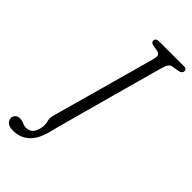

<svg xmlns="http://www.w3.org/2000/svg" viewBox="-339 -767 1001 1001"><g transform="rotate(45 162.0 -266.0)"><path d="M300.5 -611Q297.5 -601 287.2 -564Q277 -527 262 -472.5Q247 -418 229.5 -354.5Q212 -291 194.5 -227.2Q177 -163.5 161.8 -107.8Q146.5 -52 136.2 -13.5Q126 25 123 37Q105.5 105.5 69.5 136.8Q33.5 168 -17 168Q-45.5 168 -58.5 156.2Q-71.5 144.5 -71.5 128.5Q-71.5 115.5 -62 106Q-52.5 96.5 -35.5 96.5Q-20.5 96.5 -6.8 103Q7 109.5 21 109.5Q42 109.5 57.2 95.2Q72.5 81 78.5 44Q81 23 75.8 5.2Q70.5 -12.5 75.5 -32.5Q78 -42.5 87.5 -76.2Q97 -110 110.8 -159.5Q124.5 -209 140.5 -266.2Q156.5 -323.5 172.2 -380.8Q188 -438 201.8 -487.2Q215.5 -536.5 224.8 -570.2Q234 -604 236.5 -613Q242.5 -636.5 238.5 -645.5Q234.5 -654.5 221 -657.5L184.5 -664Q167.5 -668.5 168 -681.5Q168.5 -700 195 -700H375.5Q396 -700 396 -683.5Q395.5 -668 375.5 -663L335.5 -656.5Q322.5 -654 315 -644.8Q307.5 -635.5 300.5 -611Z"/></g></svg>

Font: Fraunces 144pt SuperSoft Light
Style: Italic
Weight: 300
Italic angle: -16°
Version: Version 1.000;[b76b70a41]